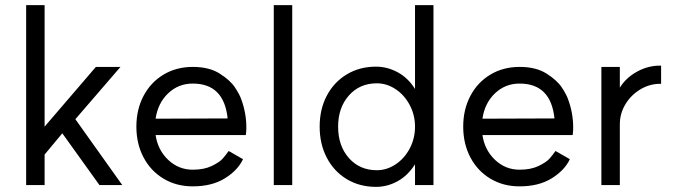

<svg xmlns="http://www.w3.org/2000/svg" viewBox="-20 -722 2642 749"><path d="M154 -228 354 -461H450L274 -257L457 0H368L223 -202L154 -119V0H82V-702H154Z M512 -228Q512 -295 540 -348Q568 -401 618 -431Q668 -461 732 -461Q796 -461 837 -435Q878 -409 896.5 -381Q915 -353 921 -335Q941 -281 941 -225Q941 -212 940 -204.5Q939 -197 939 -195H587Q596 -136 636.5 -98Q677 -60 732 -60Q776 -60 806 -74.5Q836 -89 848.5 -103Q861 -117 872 -133L928 -101Q908 -58 857.5 -26.5Q807 5 732 5Q668 5 618 -25Q568 -55 540 -108Q512 -161 512 -228ZM732 -396Q676 -396 636 -358Q596 -320 587 -259L868 -260Q854 -396 732 -396Z M1120 -702V0H1048V-702Z M1227 -228Q1227 -296 1255 -349Q1283 -402 1333 -432Q1383 -462 1447 -462Q1491 -462 1531.5 -440Q1572 -418 1599 -375V-702H1671V0H1599V-81Q1571 -37 1531 -15Q1491 7 1447 7Q1383 7 1333 -23Q1283 -53 1255 -106.5Q1227 -160 1227 -228ZM1599 -228Q1599 -273 1578.5 -312Q1558 -351 1523.5 -374Q1489 -397 1450 -397Q1383 -397 1341 -349.5Q1299 -302 1299 -228Q1299 -153 1341 -105.5Q1383 -58 1450 -58Q1489 -58 1523.5 -81Q1558 -104 1578.5 -143Q1599 -182 1599 -228Z M1787 -228Q1787 -295 1815 -348Q1843 -401 1893 -431Q1943 -461 2007 -461Q2071 -461 2112 -435Q2153 -409 2171.5 -381Q2190 -353 2196 -335Q2216 -281 2216 -225Q2216 -212 2215 -204.5Q2214 -197 2214 -195H1862Q1871 -136 1911.5 -98Q1952 -60 2007 -60Q2051 -60 2081 -74.5Q2111 -89 2123.5 -103Q2136 -117 2147 -133L2203 -101Q2183 -58 2132.5 -26.5Q2082 5 2007 5Q1943 5 1893 -25Q1843 -55 1815 -108Q1787 -161 1787 -228ZM2007 -396Q1951 -396 1911 -358Q1871 -320 1862 -259L2143 -260Q2129 -396 2007 -396Z M2326 -461H2398V-380Q2422 -419 2466 -443Q2510 -467 2559 -466V-395Q2517 -396 2480 -374.5Q2443 -353 2420.5 -316.5Q2398 -280 2398 -237V0H2326Z"/></svg>

Font: SUITE
Style: Regular
Weight: 400
Designer: Sun
Foundry: Sun
Version: Version 2.040